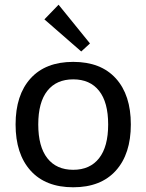

<svg xmlns="http://www.w3.org/2000/svg" viewBox="-20 -785 620 813"><path d="M290 -523Q407 -523 470.5 -453Q534 -383 534 -258Q534 -133 470.5 -62.5Q407 8 290 8Q173 8 109.5 -62.5Q46 -133 46 -258Q46 -383 109.5 -453Q173 -523 290 -523ZM290 -66Q361 -66 399.5 -115Q438 -164 438 -258Q438 -352 399.5 -400.5Q361 -449 290 -449Q219 -449 180.5 -400.5Q142 -352 142 -258Q142 -164 180.5 -115Q219 -66 290 -66ZM228 -765 361 -601 324 -567 168 -703Z"/></svg>

Font: Telex
Style: Regular
Weight: 400
Designer: Andres Torresi
Foundry: Andres Torresi
Version: Version 1.100